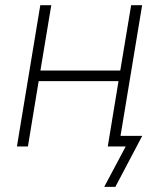

<svg xmlns="http://www.w3.org/2000/svg" viewBox="-20 -566 615 742"><path d="M178.2 -545.9 136.2 -293.5H444.8L486.8 -545.9H529.3L439 0H396.5L438 -252.4H129.4L87.9 0H45.4L135.7 -545.9ZM382.8 156.2 465.8 0H414.6L421.4 -41H529.8L425.8 156.2Z"/></svg>

Font: Inter Extra Light
Style: Italic
Weight: 200
Italic angle: -9.39999°
Designer: Rasmus Andersson
Foundry: rsms
Version: Version 4.000;git-3c8e0fc